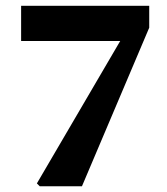

<svg xmlns="http://www.w3.org/2000/svg" viewBox="-20 -651 582 671"><path d="M118.9 0 108.9 -10 425.9 -551.8V-488.7L413.5 -507.7H53.8V-630.7H501.5V-554.2L266.4 0Z"/></svg>

Font: Source Serif 4 Variable
Style: Regular
Weight: 400
Designer: Frank Grießhammer
Foundry: Adobe
Version: Version 4.005;hotconv 1.1.0;makeotfexe 2.6.0